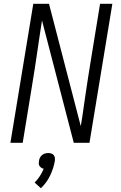

<svg xmlns="http://www.w3.org/2000/svg" viewBox="-20 -755 640 1015"><path d="M35 0 156 -735H239L407 -88Q412 -114 415.5 -140.5Q419 -167 423 -193L431 -248Q438 -296 445.5 -344.5Q453 -393 461 -441L509 -735H574L453 0H370L202 -647Q198 -621 194 -594.5Q190 -568 186 -542L178 -487Q171 -439 163.5 -390.5Q156 -342 148 -294L100 0ZM196 240 163 210Q179 194 191 175.5Q203 157 211 137Q204 136 198.5 132Q193 128 189 122.5Q185 117 185 110Q185 103 186 96Q187 87 191 79Q195 71 202 65Q209 59 218 56.5Q227 54 235 54Q243 54 251 56.5Q259 59 264 65Q269 71 270 79Q271 87 270 96Q263 135 245 173Q227 211 196 240Z"/></svg>

Font: Iosevka Light Extended
Style: Italic
Weight: 300
Width: 7
Italic angle: -9°
Monospace: yes
Designer: Belleve Invis
Foundry: Belleve Invis
Version: Version 32.5.0; ttfautohint (v1.8.4)